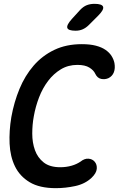

<svg xmlns="http://www.w3.org/2000/svg" viewBox="-20 -970 640 1000"><path d="M39 -360Q53 -438 81.5 -507Q110 -576 155 -628Q200 -680 262.5 -710Q325 -740 406 -740Q449 -740 479.5 -732Q510 -724 530 -710Q550 -696 561 -678.5Q572 -661 576 -642Q581 -614 573 -593.5Q565 -573 545 -563Q527 -555 507 -559Q487 -563 476 -586Q468 -604 445.5 -618Q423 -632 383 -632Q335 -632 297 -609Q259 -586 230.5 -548.5Q202 -511 183.5 -463Q165 -415 156 -364Q148 -321 148 -274Q148 -227 162 -188Q176 -149 207.5 -124Q239 -99 294 -99Q309 -99 324 -101Q339 -103 353 -107Q367 -111 378.5 -116.5Q390 -122 399 -128Q420 -145 440.5 -143.5Q461 -142 473 -128Q486 -113 484 -90.5Q482 -68 457 -44Q423 -12 372 -1Q321 10 271 10Q186 10 134.5 -21Q83 -52 58 -103.5Q33 -155 30 -221.5Q27 -288 39 -360ZM374 -810Q335 -810 330.5 -825Q326 -840 355 -872L397 -918Q414 -936 432 -943Q450 -950 472 -950Q512 -950 517 -934.5Q522 -919 491 -888L443 -840Q428 -825 411 -817.5Q394 -810 374 -810Z"/></svg>

Font: Maple Mono SemiBold
Style: Italic
Weight: 600
Italic angle: -10°
Monospace: yes
Designer: subframe7536
Version: Version 7.000